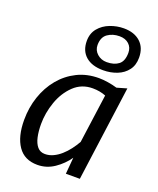

<svg xmlns="http://www.w3.org/2000/svg" viewBox="-159 -967 880 1070"><g transform="rotate(20 281.0 -432.0)"><path d="M193.5 8Q116.5 8 78 -48.4Q39.4 -104.7 39.4 -202.7Q39.4 -276.1 61.5 -341.2Q83.5 -406.4 124.8 -456.5Q166.2 -506.6 223.8 -535.3Q281.4 -564 352.5 -564Q376.9 -564 406.7 -559.3Q436.4 -554.6 461.2 -547L520.1 -564L443.5 0H360.6L369.1 -97.8Q338.9 -54 293.3 -23Q247.6 8 193.5 8ZM212.6 -63.1Q237.9 -63.1 261.5 -74.2Q285.1 -85.2 306.3 -104Q327.5 -122.8 345.5 -146.4Q363.5 -170.1 377.5 -194.9L417.3 -484.4Q381.9 -498.6 339.4 -498.6Q273.6 -498.6 227.9 -454.8Q182 -410.8 158.9 -344.9Q135.9 -278.9 135.9 -213.1Q135.9 -170.2 143.4 -136.3Q151 -102.4 167.8 -82.7Q184.6 -63.1 212.6 -63.1ZM357.7 -612.8Q290.9 -612.8 253.9 -645.3Q216.9 -677.7 216.9 -735.9Q216.9 -780.4 242.2 -811.1Q267.5 -841.6 307.2 -856.9Q347 -872.1 388 -872.1Q450.2 -872.1 486.6 -839Q522.9 -805.9 522.9 -747.1Q522.9 -702.3 500.6 -673.1Q477.9 -642.8 440 -627.8Q402.2 -612.8 357.7 -612.8ZM361 -662.1Q405.2 -662.1 431.4 -682.6Q457.6 -703.1 457.6 -752.2Q457.6 -783.6 436.5 -803.1Q415.4 -822.5 380.5 -822.5Q340.1 -822.5 310.6 -801.9Q281.1 -781.2 281.1 -734.6Q281.1 -703.8 304.5 -682.9Q327.9 -662.1 361 -662.1Z"/></g></svg>

Font: Merriweather Sans Variable Regular
Style: Italic
Weight: 300
Italic angle: -8°
Designer: Eben Sorkin
Foundry: Eben Sorkin
Version: Version 2.001